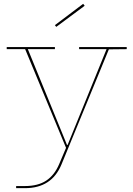

<svg xmlns="http://www.w3.org/2000/svg" viewBox="-20 -770 695 1000"><path d="M640 -525V-514L547 -513L300 87Q249 210 110 210H64V199H110Q178 199 221 170.5Q264 142 288 85L324 0L111 -514H15V-525H266V-514H125L329 -15H332L535 -514H392V-525ZM421 -740 273 -630 266 -639 413 -750Z"/></svg>

Font: Hepta Slab Thin
Style: Regular
Weight: 250
Designer: Michael LaGattuta
Foundry: Michael LaGattuta
Version: Version 1.100; ttfautohint (v1.8) -l 8 -r 50 -G 200 -x 14 -D